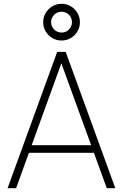

<svg xmlns="http://www.w3.org/2000/svg" viewBox="-20 -994 649 1014"><path d="M305 -780Q278.5 -780 256.5 -793Q234.5 -806 221.2 -828Q208 -850 208 -877Q208 -903.5 221.2 -925.5Q234.5 -947.5 256.5 -960.8Q278.5 -974 305 -974Q332 -974 354 -960.8Q376 -947.5 389 -925.5Q402 -903.5 402 -877Q402 -850 389 -828Q376 -806 354 -793Q332 -780 305 -780ZM305 -822Q328.5 -822 344.2 -838.2Q360 -854.5 360 -877Q360 -900 344.2 -916Q328.5 -932 305 -932Q282.5 -932 266.2 -916Q250 -900 250 -877Q250 -854.5 266.2 -838.2Q282.5 -822 305 -822ZM20 0 282 -720H327L589 0H544L289 -701H319L65 0ZM120 -187V-227H488V-187Z"/></svg>

Font: Manrope ExtraLight
Style: Regular
Weight: 200
Designer: Mikhail Sharanda
Foundry: Mikhail Sharanda
Version: Version 4.505